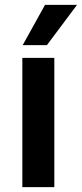

<svg xmlns="http://www.w3.org/2000/svg" viewBox="-20 -765 335 785"><path d="M71.3 -528.3V0H202.1V-528.3ZM72.8 -580.6H171.9L294.9 -745.1H164.1Z"/></svg>

Font: Wand UI Pro Bold
Style: Regular
Weight: 700
Designer: Andreas Faust
Version: Version 1.003;FEAKit 1.0